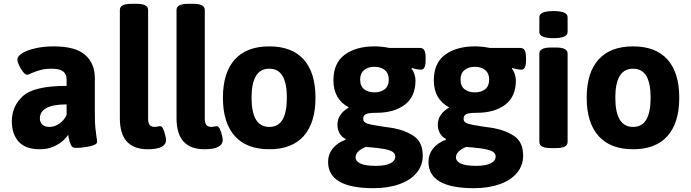

<svg xmlns="http://www.w3.org/2000/svg" viewBox="-20 -774 3621 1006"><path d="M42 -138Q42 -218 100.5 -271Q159 -324 329 -324V-357Q329 -386 310.5 -400Q292 -414 251 -414Q217 -414 191.5 -407Q166 -400 146 -391Q126 -382 123 -382Q113 -382 101 -397Q89 -412 80 -431.5Q71 -451 71 -462Q71 -479 96 -495Q121 -511 165 -521Q209 -531 262 -531Q375 -531 426 -486.5Q477 -442 477 -364V-176Q477 -130 479.5 -106Q482 -82 486 -53Q489 -40 489 -31Q489 -15 448.5 -7Q408 1 377 1Q359 1 352 -13.5Q345 -28 341.5 -45Q338 -62 337 -68Q331 -57 313 -39.5Q295 -22 263 -7Q231 8 190 8Q113 8 77.5 -32Q42 -72 42 -138ZM329 -172V-227Q189 -227 189 -153Q189 -133 202 -121Q215 -109 239 -109Q267 -109 292 -127Q317 -145 329 -172Z M608 -154V-722Q608 -754 668 -754H696Q756 -754 756 -722V-152Q756 -129 764.5 -119Q773 -109 792 -109Q797 -109 805.5 -111Q814 -113 819 -113Q828 -113 835 -98Q842 -83 846 -65Q850 -47 850 -41Q850 8 754 8Q608 8 608 -154Z M905 -154V-722Q905 -754 965 -754H993Q1053 -754 1053 -722V-152Q1053 -129 1061.5 -119Q1070 -109 1089 -109Q1094 -109 1102.5 -111Q1111 -113 1116 -113Q1125 -113 1132 -98Q1139 -83 1143 -65Q1147 -47 1147 -41Q1147 8 1051 8Q905 8 905 -154Z M1148 -262Q1148 -393 1210 -462Q1272 -531 1391 -531Q1510 -531 1571.5 -462Q1633 -393 1633 -262Q1633 -131 1571.5 -61.5Q1510 8 1391 8Q1272 8 1210 -61.5Q1148 -131 1148 -262ZM1483 -262Q1483 -338 1460.5 -376Q1438 -414 1391 -414Q1344 -414 1321 -376Q1298 -338 1298 -262Q1298 -109 1391 -109Q1438 -109 1460.5 -147.5Q1483 -186 1483 -262Z M1699 74Q1699 35 1722.5 5Q1746 -25 1790 -42L1791 -46Q1770 -56 1759 -76Q1748 -96 1748 -121Q1748 -176 1808 -211Q1727 -254 1727 -353Q1727 -444 1786.5 -487.5Q1846 -531 1942 -531Q1981 -531 2019 -523H2180Q2196 -523 2203 -511Q2210 -499 2210 -473V-456Q2210 -409 2186 -409Q2176 -409 2160.5 -412Q2145 -415 2138 -418L2136 -414Q2145 -404 2151 -386.5Q2157 -369 2157 -353Q2157 -267 2100.5 -225Q2044 -183 1953 -183Q1909 -183 1896 -175.5Q1883 -168 1883 -151Q1883 -133 1906 -126Q1929 -119 1984 -111Q2002 -109 2040 -103Q2111 -89 2153 -57.5Q2195 -26 2195 42Q2195 93 2163 131.5Q2131 170 2072.5 191Q2014 212 1937 212Q1699 212 1699 74ZM2017 -357Q2017 -390 1996 -407Q1975 -424 1942 -424Q1909 -424 1888 -407Q1867 -390 1867 -357Q1867 -323 1888 -306.5Q1909 -290 1942 -290Q1975 -290 1996 -306.5Q2017 -323 2017 -357ZM2051 46Q2051 23 2017.5 12.5Q1984 2 1897 -4Q1872 5 1857.5 19.5Q1843 34 1843 50Q1843 71 1868.5 83Q1894 95 1948 95Q1999 95 2025 82Q2051 69 2051 46Z M2225 74Q2225 35 2248.5 5Q2272 -25 2316 -42L2317 -46Q2296 -56 2285 -76Q2274 -96 2274 -121Q2274 -176 2334 -211Q2253 -254 2253 -353Q2253 -444 2312.5 -487.5Q2372 -531 2468 -531Q2507 -531 2545 -523H2706Q2722 -523 2729 -511Q2736 -499 2736 -473V-456Q2736 -409 2712 -409Q2702 -409 2686.5 -412Q2671 -415 2664 -418L2662 -414Q2671 -404 2677 -386.5Q2683 -369 2683 -353Q2683 -267 2626.5 -225Q2570 -183 2479 -183Q2435 -183 2422 -175.5Q2409 -168 2409 -151Q2409 -133 2432 -126Q2455 -119 2510 -111Q2528 -109 2566 -103Q2637 -89 2679 -57.5Q2721 -26 2721 42Q2721 93 2689 131.5Q2657 170 2598.5 191Q2540 212 2463 212Q2225 212 2225 74ZM2543 -357Q2543 -390 2522 -407Q2501 -424 2468 -424Q2435 -424 2414 -407Q2393 -390 2393 -357Q2393 -323 2414 -306.5Q2435 -290 2468 -290Q2501 -290 2522 -306.5Q2543 -323 2543 -357ZM2577 46Q2577 23 2543.5 12.5Q2510 2 2423 -4Q2398 5 2383.5 19.5Q2369 34 2369 50Q2369 71 2394.5 83Q2420 95 2474 95Q2525 95 2551 82Q2577 69 2577 46Z M2806 -30V-493Q2806 -525 2866 -525H2894Q2954 -525 2954 -493V-30Q2954 2 2894 2H2866Q2806 2 2806 -30ZM2806 -606V-684Q2806 -716 2880 -716Q2954 -716 2954 -684V-606Q2954 -574 2880 -574Q2806 -574 2806 -606Z M3054 -262Q3054 -393 3116 -462Q3178 -531 3297 -531Q3416 -531 3477.5 -462Q3539 -393 3539 -262Q3539 -131 3477.5 -61.5Q3416 8 3297 8Q3178 8 3116 -61.5Q3054 -131 3054 -262ZM3389 -262Q3389 -338 3366.5 -376Q3344 -414 3297 -414Q3250 -414 3227 -376Q3204 -338 3204 -262Q3204 -109 3297 -109Q3344 -109 3366.5 -147.5Q3389 -186 3389 -262Z"/></svg>

Font: Asap-Bold
Style: Bold
Weight: 700
Designer: Pablo Cosgaya
Foundry: Omnibus-Type
Version: Version 2.000; ttfautohint (v1.8)